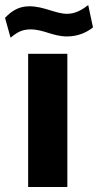

<svg xmlns="http://www.w3.org/2000/svg" viewBox="-47 -744 390 764"><path d="M65 -530V0H221V-530ZM304 -724C284 -708 255 -689 220 -689C174 -689 128 -719 70 -719C25 -719 -3 -698 -27 -673L-5 -594C23 -617 42 -627 75 -627C127 -627 163 -599 220 -599C267 -599 302 -618 323 -635Z"/></svg>

Font: Cheyenne Sans
Style: Bold
Weight: 700
Designer: The Public Sans project authors (U.S. Web Design System), Libre Franklin designed by Pablo Impallari and Rodrigo Fuenzal
Foundry: The Cheyenne Sans Project Authors
Version: Version 2.007